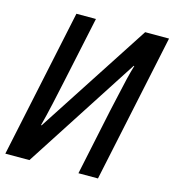

<svg xmlns="http://www.w3.org/2000/svg" viewBox="-114 -804 810 893"><g transform="rotate(15 291.5 -357.0)"><path d="M-7 0 144 -714H238L170 -394Q159 -342 145.5 -281Q132 -220 119 -171H122L475 -714H590L439 0H345L412 -318Q421 -356 430 -398.5Q439 -441 448.5 -480.5Q458 -520 467 -549H464L109 0Z"/></g></svg>

Font: Noto Sans Condensed Medium
Style: Italic
Weight: 500
Width: 3
Italic angle: -12°
Designer: Monotype Design Team
Foundry: Monotype Imaging Inc.
Version: Version 2.013; ttfautohint (v1.8.4.7-5d5b)